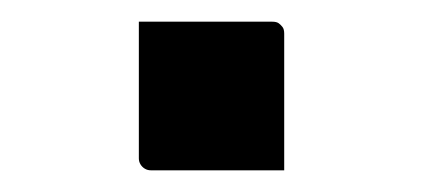

<svg xmlns="http://www.w3.org/2000/svg" viewBox="-20 -150 390 177"><path d="M242 7Q220 7 200.5 7Q181 7 161 7Q141 7 119 7Q116 7 113.5 5.5Q111 4 109.5 1.5Q108 -1 108 -4V-130Q130 -130 150 -130Q170 -130 189.5 -130Q209 -130 231 -130Q235 -130 237 -128.5Q239 -127 240.5 -125Q242 -123 242 -119Z"/></svg>

Font: Recursive
Style: Regular
Weight: 400
Version: Version 1.085